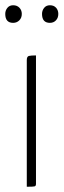

<svg xmlns="http://www.w3.org/2000/svg" viewBox="-36 -711 242 731"><path d="M101 -11Q101 -3 96 -1.5Q91 0 66 0V-482Q66 -496 74 -498Q82 -500 101 -500ZM-16 -658Q-16 -671 -8 -681Q0 -691 14 -691Q29 -691 38 -681.5Q47 -672 47 -658Q47 -643 37.5 -633.5Q28 -624 14 -624Q-16 -624 -16 -658ZM124 -658Q124 -671 132 -681Q140 -691 154 -691Q169 -691 177.5 -681.5Q186 -672 186 -658Q186 -643 177 -633.5Q168 -624 154 -624Q124 -624 124 -658Z"/></svg>

Font: Yanone Kaffeesatz Thin
Style: Regular
Weight: 250
Designer: Yanone
Foundry: Yanone Font Production. Not for release.
Version: Version 1.002